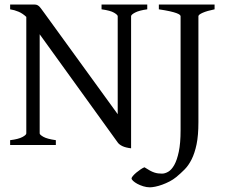

<svg xmlns="http://www.w3.org/2000/svg" viewBox="-20 -635 994 841"><path d="M24.4 0V-21Q60.5 -25.4 77.9 -34.7Q95.2 -43.9 95.2 -50.8V-561Q79.1 -576.2 61.3 -583.7Q43.5 -591.3 24.4 -594.2V-615.2H127.9Q135.3 -615.2 139.9 -614Q144.5 -612.8 149.4 -608.9Q154.3 -605 159.9 -597.4Q165.5 -589.8 174.8 -577.1L495.6 -134.8V-564Q495.6 -569.8 479.7 -579.3Q463.9 -588.9 424.8 -594.2V-615.2H625V-594.2Q589.8 -589.4 572 -580.1Q554.2 -570.8 554.2 -564V14.6Q529.8 11.7 515.9 4.9Q502 -2 496.1 -10.3L153.8 -484.9V-50.8Q153.8 -44.9 170.2 -35.6Q186.5 -26.4 224.6 -21V0ZM919.9 -594.2Q886.7 -587.4 867.9 -579.1Q849.1 -570.8 849.1 -564V-100.1Q849.1 -42 841.1 -3.2Q833 35.6 819.6 62.5Q806.2 89.4 788.6 107.2Q771 125 752 140.6Q738.8 151.4 722.9 159.7Q707 168 690.9 173.8Q674.8 179.7 660.4 182.6Q646 185.5 636.7 185.5Q622.1 185.5 607.4 180.9Q592.8 176.3 581.5 170.2Q570.3 164.1 563.2 157.5Q556.2 150.9 556.2 146.5Q556.2 142.6 562.5 135.3Q568.8 127.9 577.6 120.6Q586.4 113.3 596.2 106.7Q606 100.1 612.8 97.7Q626.5 106.4 636.7 112.1Q647 117.7 655.8 120.6Q664.6 123.5 672.6 124.5Q680.7 125.5 689.9 125.5Q702.6 125.5 717 117.2Q731.4 108.9 743.4 87.6Q755.4 66.4 763.2 29.3Q771 -7.8 771 -64.9V-564Q771 -566.9 767.1 -570.3Q763.2 -573.7 752.7 -577.6Q742.2 -581.5 723.6 -585.7Q705.1 -589.8 675.8 -594.2V-615.2H919.9Z"/></svg>

Font: Gentium Plus Eur
Style: Regular
Weight: 400
Designer: J. Victor Gaultney, Annie Olsen, Iska Routamaa, Becca Hirsbrunner
Foundry: SIL International
Version: Version 5.000